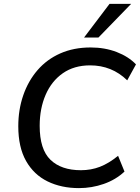

<svg xmlns="http://www.w3.org/2000/svg" viewBox="-20 -958 719 987"><path d="M386 9Q295 9 224.5 -25.5Q154 -60 114 -130.5Q74 -201 74 -309Q74 -394 99.5 -468Q125 -542 173 -597.5Q221 -653 290 -683.5Q359 -714 446 -714Q519 -714 580 -690.5Q641 -667 679 -627L634 -545Q555 -622 443 -622Q361 -622 303 -581.5Q245 -541 214.5 -470.5Q184 -400 184 -311Q184 -190 239.5 -136.5Q295 -83 396 -83Q448 -83 493.5 -100.5Q539 -118 587 -157L620 -76Q575 -34 513.5 -12.5Q452 9 386 9ZM412 -765 543 -938H654L486 -765Z"/></svg>

Font: Nunito Sans SemiBold
Style: Italic
Weight: 600
Italic angle: -9°
Designer: Vernon Adams
Foundry: Vernon Adams
Version: Version 3.006; ttfautohint (v1.8.3)